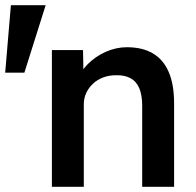

<svg xmlns="http://www.w3.org/2000/svg" viewBox="-89 -720 757 740"><path d="M-69 -440 -47 -700H87L5 -440ZM111 -527H231L233 -419L210 -407Q220 -443 249 -472.5Q278 -502 318 -520Q358 -538 400 -538Q460 -538 500.5 -514Q541 -490 561.5 -442Q582 -394 582 -322V0H459V-313Q459 -353 448 -379.5Q437 -406 414 -418.5Q391 -431 358 -430Q331 -430 308.5 -421.5Q286 -413 269.5 -397.5Q253 -382 243.5 -362Q234 -342 234 -318V0H173Q155 0 139.5 0Q124 0 111 0Z"/></svg>

Font: Mach Medium
Style: Regular
Weight: 500
Version: Version 1.002